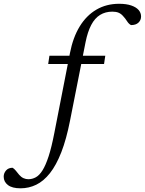

<svg xmlns="http://www.w3.org/2000/svg" viewBox="-198 -735 766 1014"><path d="M56.5 -397 63 -440.5H358L351.5 -397ZM172 -98.5Q152.5 0.5 125.8 69Q99 137.5 65.8 179.5Q32.5 221.5 -6.5 240.5Q-45.5 259.5 -89.5 259.5Q-134 259.5 -156.2 242.2Q-178.5 225 -178.5 198Q-178.5 179.5 -166 165.2Q-153.5 151 -131.5 151Q-123 156 -114.8 166Q-106.5 176 -96.5 188.5Q-86 200.5 -73.8 206Q-61.5 211.5 -48.5 211.5Q-27.5 211.5 -8.8 201.2Q10 191 26.8 164.2Q43.5 137.5 59 89.8Q74.5 42 89 -33L171.5 -455Q187.5 -537.5 223 -595.5Q258.5 -653.5 311.2 -684.2Q364 -715 431 -715Q469 -715 494.8 -706.2Q520.5 -697.5 533.8 -682.5Q547 -667.5 547 -648Q547 -628.5 533.2 -615.5Q519.5 -602.5 494 -602.5Q482.5 -608 473 -623Q463.5 -638 452.5 -649.5Q442 -662 428.5 -667.8Q415 -673.5 395.5 -673.5Q358.5 -673.5 330.5 -656.2Q302.5 -639 283.8 -603.2Q265 -567.5 254 -513Z"/></svg>

Font: Newsreader 16pt 16pt
Style: Italic
Weight: 400
Italic angle: -17°
Version: Version 1.003